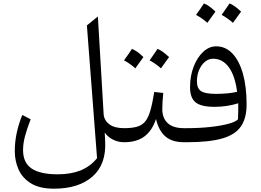

<svg xmlns="http://www.w3.org/2000/svg" viewBox="-20 -840 1544 1134"><path d="M558.1 -742.7 592.3 -163.1Q596.2 -127.4 626.7 -105.2Q657.2 -83 712.4 -83H712.9V0H712.4Q677.2 0 647 -15.6Q616.7 -31.2 598.6 -56.6L601.1 -6.3Q608.4 130.4 526.6 202.4Q444.8 274.4 298.8 274.4Q214.4 274.4 163.6 243.4Q112.8 212.4 90.1 162.1Q67.4 111.8 67.4 53.2Q67.4 -3.4 79.1 -56.6Q90.8 -109.9 111.8 -161.1L161.1 -135.3Q138.7 -77.6 127.4 -34.7Q116.2 8.3 116.2 46.4Q116.2 121.1 166.7 155.3Q217.3 189.5 321.8 189.5Q398.9 189.5 456.3 166.3Q513.7 143.1 553.2 94.2L493.2 -689.9Z M712.4 -483.4Q737.3 -517.1 759.3 -551.3Q791 -538.6 827.1 -502.9Q793.9 -456.5 779.3 -436.5Q748.5 -464.4 712.4 -483.4ZM978.5 -502.9 930.7 -436.5Q897.9 -465.3 863.8 -483.4Q882.3 -509.8 910.6 -551.3Q938 -541 978.5 -502.9ZM712.9 0Q697.3 0 697.3 -31.7V-51.3Q697.3 -83 712.9 -83Q759.3 -83 789.3 -91.6Q819.3 -100.1 837.9 -123Q856.4 -146 868.4 -188Q880.4 -230 891.1 -296.9L944.3 -291Q938.5 -234.9 938.5 -194.8Q938.5 -143.1 970.2 -113Q1002 -83 1066.4 -83H1066.9V0H1066.4Q996.6 0 957 -33.9Q917.5 -67.9 901.4 -137.2Q878.9 -68.8 833.3 -34.4Q787.6 0 712.9 0Z M1436.5 -223.1Q1436.5 -141.6 1402.3 -92.5Q1368.2 -43.5 1290.8 -21.7Q1213.4 0 1083.5 0H1066.9Q1051.3 0 1051.3 -31.7V-51.3Q1051.3 -83 1066.9 -83H1082.5Q1157.7 -83 1222.2 -90.1Q1286.6 -97.2 1330.1 -109.1Q1373.5 -121.1 1385.7 -135.7Q1386.7 -157.2 1387 -182.6Q1387.2 -208 1387.2 -230Q1320.3 -209 1246.6 -209Q1168 -209 1135.3 -235.4Q1102.5 -261.7 1102.5 -324.7Q1102.5 -391.1 1123.5 -445.8Q1144.5 -500.5 1179.7 -533.4Q1214.8 -566.4 1256.8 -566.4Q1312 -566.4 1352.3 -524.4Q1392.6 -482.4 1414.6 -405.3Q1436.5 -328.1 1436.5 -223.1ZM1380.4 -297.9Q1368.2 -392.6 1331.5 -442.9Q1294.9 -493.2 1238.3 -493.2Q1212.4 -493.2 1190.7 -475.1Q1168.9 -457 1156 -426.8Q1143.1 -396.5 1143.1 -359.4Q1143.1 -317.9 1167.5 -301.8Q1191.9 -285.6 1255.9 -285.6Q1330.1 -285.6 1380.4 -297.9ZM1137.7 -752Q1162.6 -785.6 1184.6 -819.8Q1216.3 -807.1 1252.4 -771.5Q1219.2 -725.1 1204.6 -705.1Q1173.8 -732.9 1137.7 -752ZM1403.8 -771.5 1356 -705.1Q1323.2 -733.9 1289.1 -752Q1307.6 -778.3 1335.9 -819.8Q1363.3 -809.6 1403.8 -771.5Z"/></svg>

Font: Pinar-DS1-FD Regular
Style: Regular
Weight: 400
Designer: Amin Abedi
Version: Version 3.000